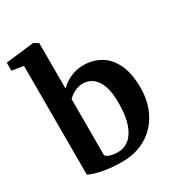

<svg xmlns="http://www.w3.org/2000/svg" viewBox="-194 -944 1002 1081"><g transform="rotate(-30 307.5 -404.0)"><path d="M-0.3 -745.8V-797.7L182.6 -819.4H184.6L213.4 -801.4V-506.4Q229.4 -522.6 252.1 -537.1Q274.7 -551.7 303.5 -560.8Q332.4 -570 365.6 -570Q424.5 -570 473.6 -542.2Q522.7 -514.4 552.2 -454.2Q581.7 -394 581.7 -296.6Q581.7 -231.8 561.4 -175.8Q541.1 -119.8 502.6 -77.9Q464.1 -35.9 409.1 -12.5Q354.2 11 285.5 11Q225.5 11 180.6 3.7Q135.7 -3.6 108.7 -12.8Q81.7 -21.9 74.8 -27V-733.6ZM311.6 -482.2Q289.9 -482.2 270.8 -475.3Q251.8 -468.3 237.1 -457.8Q222.4 -447.4 213.4 -437.4V-73.6Q218.7 -62 241.2 -55Q263.6 -48 291 -48Q332.6 -48 364 -73.7Q395.4 -99.5 413.3 -151.1Q431.2 -202.7 431.8 -280.4Q432.9 -352.9 417.1 -397.2Q401.2 -441.5 373.6 -461.9Q345.9 -482.2 311.6 -482.2Z"/></g></svg>

Font: Merriweather 7pt Light
Style: Regular
Weight: 300
Designer: Eben Sorkin
Foundry: Eben Sorkin
Version: Version 2.200;gftools[0.9.31]